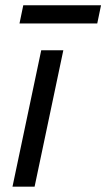

<svg xmlns="http://www.w3.org/2000/svg" viewBox="-20 -701 399 721"><path d="M26.9 0 134.8 -512.2H217.8L109.9 0ZM53.2 -612.8 67.4 -681.2H359.4L345.2 -612.8Z"/></svg>

Font: Lorenzo Sans
Style: Italic
Weight: 400
Italic angle: -12°
Foundry: Intel Corporation
Version: Version 1.00; ttfautohint (v1.5)